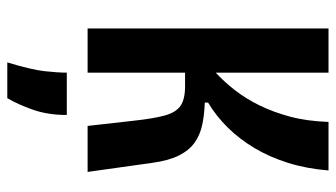

<svg xmlns="http://www.w3.org/2000/svg" viewBox="-217 -483 920 526"><g transform="rotate(90 243.0 -220.0)"><path d="M58 0V-660H179V-351Q204 -374 227 -403.5Q250 -433 268.5 -470.5Q287 -508 299.5 -554.5Q312 -601 314 -660H447Q442 -599 426 -548.5Q410 -498 385.5 -457Q361 -416 329.5 -384Q298 -352 261 -330V-321Q294 -320 322 -314Q350 -308 371 -293Q392 -278 406 -250Q420 -222 426 -178L451 0H325L311 -124Q305 -180 296.5 -211Q288 -242 270 -254.5Q252 -267 216 -267H179V0ZM151 220Q171 154 175 118Q179 82 179 57H295Q295 108 281 148.5Q267 189 249 220Z"/></g></svg>

Font: Bricolage Grotesque Condensed SemiBold
Style: Regular
Weight: 600
Width: 3
Designer: Mathieu Triay
Foundry: Atelier Triay
Version: Version 1.000;gftools[0.9.30]